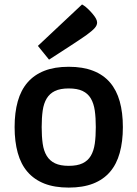

<svg xmlns="http://www.w3.org/2000/svg" viewBox="-20 -831 620 866"><path d="M45.9 -257.8Q45.9 -323.2 60.1 -373.8Q74.2 -424.3 104.2 -459Q134.3 -493.7 180.2 -511.7Q226.1 -529.8 290 -529.8Q354 -529.8 400.1 -511.7Q446.3 -493.7 476.1 -459Q505.9 -424.3 520 -373.8Q534.2 -323.2 534.2 -257.8Q534.2 -192.4 520 -141.4Q505.9 -90.3 476.1 -55.7Q446.3 -21 400.1 -2.9Q354 15.1 290 15.1Q226.1 15.1 180.2 -2.9Q134.3 -21 104.2 -55.7Q74.2 -90.3 60.1 -141.4Q45.9 -192.4 45.9 -257.8ZM290 -83Q328.6 -83 352.5 -94.5Q376.5 -106 389.6 -128.2Q402.8 -150.4 407.5 -182.9Q412.1 -215.3 412.1 -257.8Q412.1 -299.8 407.5 -332.3Q402.8 -364.7 389.6 -387Q376.5 -409.2 352.5 -420.7Q328.6 -432.1 290 -432.1Q252 -432.1 228 -420.7Q204.1 -409.2 190.7 -387Q177.2 -364.7 172.6 -332.3Q168 -299.8 168 -257.8Q168 -215.3 172.6 -182.9Q177.2 -150.4 190.7 -128.2Q204.1 -106 228 -94.5Q252 -83 290 -83ZM150.9 -624 350.1 -811Q356.4 -807.6 364.3 -801.8Q371.1 -796.4 379.6 -788.1Q388.2 -779.8 398.9 -767.1Q408.2 -755.9 413.1 -746.6Q418 -737.3 418 -729Q418 -716.8 407 -704.3Q396 -691.9 371.1 -673.8Q364.3 -668.9 353.5 -661.6Q342.8 -654.3 329.6 -645.5Q316.4 -636.7 301.8 -627.2Q287.1 -617.7 272.9 -608.4Q239.3 -586.4 201.2 -562Z"/></svg>

Font: Doppio One
Style: Regular
Weight: 400
Designer: Szymon Celej
Foundry: Szymon Celej
Version: Version 1.002